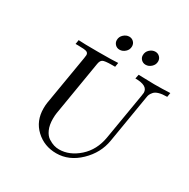

<svg xmlns="http://www.w3.org/2000/svg" viewBox="-194 -1041 1217 1239"><g transform="rotate(30 415.0 -422.0)"><path d="M142.1 -651.9Q143.1 -656.7 145 -668Q147 -679.2 147 -683.1Q183.1 -680.2 293.9 -680.2Q406.7 -680.2 441.9 -683.1L437 -651.9H415Q358.9 -651.9 345 -643.3Q331.1 -634.8 327.1 -608.9L259.8 -204.1Q256.8 -186 256.8 -160.2Q256.8 -114.3 271.5 -81.5Q286.1 -48.8 309.1 -34.4Q332 -20 351.1 -14.4Q370.1 -8.8 389.2 -8.8Q466.3 -8.8 534.7 -69.3Q603 -129.9 620.1 -231L678.2 -576.2Q681.2 -592.3 681.2 -599.1Q681.2 -652.3 587.9 -651.9L594.2 -683.1Q684.1 -680.2 710.9 -680.2Q772.9 -680.2 830.1 -683.1L825.2 -651.9Q789.1 -651.9 765.1 -645Q741.2 -638.2 730.2 -625Q719.2 -611.8 715.6 -603Q711.9 -594.2 710 -580.1L650.9 -225.1Q634.8 -126 557.9 -52Q481 22 386.2 22Q296.4 22 233.6 -36.6Q170.9 -95.2 170.9 -189Q170.9 -212.9 173.8 -231L235.8 -600.1L238.8 -624Q238.8 -640.1 224.9 -646Q210.9 -651.9 163.1 -651.9ZM359.9 -807.1Q359.9 -832 378.9 -849.1Q397.9 -866.2 419.9 -866.2Q439 -866.2 452.4 -853Q465.8 -839.8 465.8 -819.8Q465.8 -794.9 447 -778.1Q428.2 -761.2 406.2 -761.2Q386.2 -761.2 373 -774.7Q359.9 -788.1 359.9 -807.1ZM554.2 -806.2Q554.2 -832 573 -849.1Q591.8 -866.2 614.3 -866.2Q633.3 -866.2 646.7 -853Q660.2 -839.8 660.2 -819.8Q660.2 -795.9 641.6 -778.6Q623 -761.2 600.1 -761.2Q581.1 -761.2 567.6 -774.2Q554.2 -787.1 554.2 -806.2Z"/></g></svg>

Font: CMU Serif Extra
Style: RomanSlanted
Weight: 500
Italic angle: -9.46001°
Version: Version 0.7.0